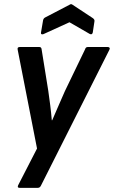

<svg xmlns="http://www.w3.org/2000/svg" viewBox="-20 -718 548 923"><path d="M74 185Q62 185 67 173L158 -4L65 -479Q62 -492 75 -492H169Q179 -492 180 -481L212 -282Q217 -248 221.5 -212Q226 -176 229 -140H231Q247 -176 262 -211.5Q277 -247 292 -280L389 -481Q392 -492 402 -492H498Q504 -492 506.5 -488.5Q509 -485 506 -479L177 174Q172 185 162 185ZM189 -554Q184 -552 180 -553.5Q176 -555 177 -561L187 -620Q189 -630 197 -634L314 -695Q322 -701 329 -695L426 -631Q436 -624 434 -615L426 -562Q423 -549 411 -555L314 -611Z"/></svg>

Font: Sofia Sans Semi Condensed
Style: Bold Italic
Weight: 700
Italic angle: -9°
Version: Version 4.100